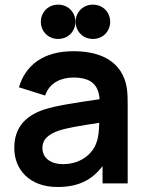

<svg xmlns="http://www.w3.org/2000/svg" viewBox="-20 -770 616 806"><path d="M224 -606.5C265.5 -606.5 296.5 -638 296.5 -678.5C296.5 -719 265.5 -750.5 224 -750.5C182.5 -750.5 151.5 -719 151.5 -678.5C151.5 -638 182.5 -606.5 224 -606.5ZM370 -606.5C411.5 -606.5 442.5 -638 442.5 -678.5C442.5 -719 411.5 -750.5 370 -750.5C328.5 -750.5 297.5 -719 297.5 -678.5C297.5 -638 328.5 -606.5 370 -606.5ZM495.5 -454.5C460 -526 383.5 -555 287.5 -555C160.5 -555 86 -494.5 59.5 -403.5L169.5 -369C187.5 -424 239 -444.5 287.5 -444.5C361 -444.5 393.5 -415.5 398 -353.5C303.5 -339.5 220 -328 163 -309.5C77.5 -280 40 -226.5 40 -148C40 -59 103.5 15 221 15C307 15 364.5 -12.5 410.5 -72.5V0H516V-331.5C516 -378 514.5 -416.5 495.5 -454.5ZM384.5 -170.5C372.5 -133 327 -81 245 -81C188 -81 158 -110 158 -149.5C158 -184.5 182 -205 223.5 -220.5C261.5 -233.5 310.5 -241 396.5 -254.5C396 -229.5 394.5 -195 384.5 -170.5Z"/></svg>

Font: Hauora
Style: Bold
Weight: 700
Designer: Wayne Shih
Foundry: WCYS
Version: Version 1.001;hotconv 1.0.109;makeotfexe 2.5.65596